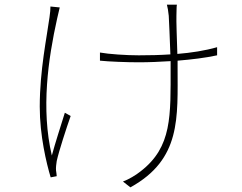

<svg xmlns="http://www.w3.org/2000/svg" viewBox="-20 -771 1040 826"><path d="M197 -743C197 -733 196 -715 193 -697C182 -614 151 -469 151 -312C151 -187 180 -68 198 -8L224 -13C224 -20 222 -30 221 -38C220 -50 222 -65 224 -78C233 -120 266 -221 284 -272L259 -286C240 -225 217 -154 203 -102C156 -302 187 -517 226 -692C230 -709 234 -727 237 -739ZM914 -568C862 -553 803 -544 743 -539C741 -601 738 -683 739 -704C740 -725 739 -740 741 -751H698C701 -739 704 -725 706 -703C707 -683 711 -600 713 -537C668 -534 622 -533 577 -533C524 -533 448 -538 410 -545V-510C447 -506 525 -503 576 -503C621 -503 668 -505 714 -508V-484C714 -272 721 -139 585 -34C564 -17 533 1 509 10L541 35C760 -86 744 -264 744 -484V-510C805 -515 863 -522 914 -533Z"/></svg>

Font: Noto Sans CJK Thin
Style: Regular
Weight: 100
Designer: Ryoko NISHIZUKA (kana & ideographs); Paul D. Hunt (Latin, Greek & Cyrillic); Wenlong ZHANG (bopomofo); Sandoll Communica
Foundry: Adobe Systems Incorporated
Version: Version 1.000;PS 1;hotconv 1.0.78;makeotf.lib2.5.61930